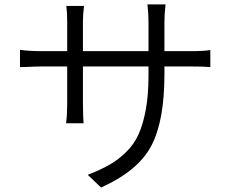

<svg xmlns="http://www.w3.org/2000/svg" viewBox="-20 -795 1040 858"><path d="M714.8 -566.4H831.1Q890.6 -566.4 919.9 -571.3V-495.1Q893.6 -498 832 -498H714.8V-462.9Q714.8 -253.9 655.8 -142.6Q596.7 -31.2 431.6 43L372.1 -13.7Q429.7 -36.1 469.7 -59.1Q509.8 -82 544.9 -116.7Q580.1 -151.4 600.1 -196.8Q620.1 -242.2 631.8 -306.6Q643.6 -371.1 643.6 -456.1V-498H350.6V-332Q350.6 -310.5 351.6 -277.3L353.5 -244.1H275.4Q280.3 -283.2 280.3 -332V-498H168Q142.6 -498 105.5 -496.1L69.3 -495.1V-572.3Q110.4 -566.4 168 -566.4H280.3V-699.2Q280.3 -737.3 276.4 -768.6H355.5Q350.6 -729.5 350.6 -700.2V-566.4H643.6V-695.3Q643.6 -736.3 638.7 -775.4H719.7Q714.8 -731.4 714.8 -695.3Z"/></svg>

Font: GenEi Gothic M SemiLight
Style: Regular
Weight: 350
Designer: o_tamon (Modified); [Source Han Sans]
Ryoko NISHIZUKA  (kana & ideographs); Paul D. Hunt (Latin, Greek & Cyrillic); Wenl
Version: Version 1.1a;Original Version 1.004